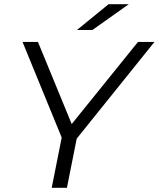

<svg xmlns="http://www.w3.org/2000/svg" viewBox="-20 -901 761 921"><path d="M348 -236 301 0H228L276 -241L88 -700H162L324 -306L642 -700H721ZM501 -881H598L423 -757H349Z"/></svg>

Font: Idrija
Style: Italic
Weight: 400
Italic angle: -11.3°
Designer: Julieta Ulanovsky
Foundry: Julieta Ulanovsky
Version: Version 7.200